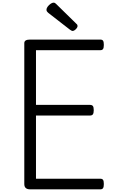

<svg xmlns="http://www.w3.org/2000/svg" viewBox="-20 -1426 853 1446"><path d="M207 0Q185 0 174 -10Q163 -20 163 -40V-1101Q163 -1115 174 -1121.5Q185 -1128 207 -1128H735Q750 -1128 756 -1119.5Q762 -1111 762 -1088Q762 -1066 756 -1057Q750 -1048 735 -1048H251V-636H658Q673 -636 679.5 -627.5Q686 -619 686 -596Q686 -574 679.5 -565Q673 -556 658 -556H251V-80H735Q750 -80 756 -71.5Q762 -63 762 -40Q762 -18 756 -9Q750 0 735 0ZM526 -1193Q522 -1193 517.5 -1196Q513 -1199 506 -1203L345 -1328Q336 -1336 333 -1341Q330 -1346 330 -1353Q330 -1364 339 -1376Q348 -1388 360.5 -1397Q373 -1406 383 -1406Q390 -1406 394.5 -1403Q399 -1400 404 -1395L554 -1248Q561 -1242 562.5 -1238Q564 -1234 564 -1230Q564 -1219 551 -1206Q538 -1193 526 -1193Z"/></svg>

Font: Playwrite CL
Style: Regular
Weight: 400
Designer: Veronika Burian, José Scaglione
Foundry: TypeTogether
Version: Version 1.002